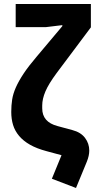

<svg xmlns="http://www.w3.org/2000/svg" viewBox="-20 -760 478 955"><path d="M58 -740H432V-624L262 -397Q222 -343 206 -305.5Q190 -268 190 -235V-221Q190 -153 266 -133L340 -113Q382 -102 403 -74Q424 -46 424 -11Q424 14 412 44L358 175L238 129L286 12L212 -8Q163 -21 129.5 -40Q96 -59 75 -84Q54 -109 45 -138.5Q36 -168 36 -203Q36 -236 40.5 -265Q45 -294 59 -325.5Q73 -357 97.5 -394Q122 -431 163 -479L290 -630V-635L208 -625H58Z"/></svg>

Font: Aneliza ExtraBold
Style: Regular
Weight: 800
Designer: Mike Abbink, Paul van der Laan, Pieter van Rosmalen
Foundry: Bold Monday
Version: Version 3.001;September 8, 2019;FontCreator 11.5.0.2425 64-b